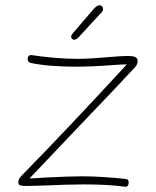

<svg xmlns="http://www.w3.org/2000/svg" viewBox="-20 -714 596 734"><path d="M302 -9Q238 -9 156 -5Q96 -3 81 -3Q64 -3 57 -5.5Q50 -8 50 -18Q50 -30 63 -43Q234 -217 465 -468Q442 -468 396 -464Q321 -459 276 -459Q161 -459 95 -474Q86 -477 86 -488Q86 -506 103 -503Q199 -489 277 -489Q322 -489 399 -496Q447 -500 465 -500Q489 -500 497 -496Q505 -492 506 -484V-480Q506 -468 497 -458Q423 -378 283 -232Q118 -59 93 -32Q111 -32 147 -35Q247 -40 293 -40Q336 -40 378.5 -37Q421 -34 460 -30Q472 -29 472 -16Q472 -8 468 -3.5Q464 1 460 0Q396 -9 302 -9ZM252 -574Q252 -580 262 -591L335 -676Q350 -694 360 -694Q366 -694 370 -690Q374 -686 374 -679Q374 -674 370.5 -669.5Q367 -665 364 -662Q361 -659 360 -658L281 -572Q271 -562 263 -562Q259 -562 255.5 -565.5Q252 -569 252 -574Z"/></svg>

Font: Mali ExtraLight
Style: Regular
Weight: 275
Version: Version 1.000; ttfautohint (v1.6)